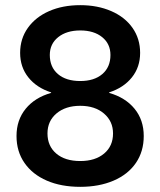

<svg xmlns="http://www.w3.org/2000/svg" viewBox="-20 -709 621 744"><path d="M403 -351V-349Q466 -331 501.5 -287.5Q537 -244 537 -182Q537 -122 506.5 -77.5Q476 -33 420 -9Q364 15 291 15Q217 15 161.5 -9Q106 -33 75 -77.5Q44 -122 44 -182Q44 -244 79.5 -287.5Q115 -331 178 -349V-351Q122 -369 90 -409Q58 -449 58 -504Q58 -559 88 -601Q118 -643 170.5 -666Q223 -689 291 -689Q358 -689 411 -666Q464 -643 493.5 -601Q523 -559 523 -504Q523 -449 491 -409Q459 -369 403 -351ZM173 -496Q173 -449 204.5 -422Q236 -395 291 -395Q345 -395 376.5 -422Q408 -449 408 -496Q408 -539 376 -565Q344 -591 291 -591Q238 -591 205.5 -565Q173 -539 173 -496ZM164 -192Q164 -143 198 -114Q232 -85 291 -85Q349 -85 383.5 -114Q418 -143 418 -192Q418 -239 383 -269Q348 -299 291 -299Q234 -299 199 -269.5Q164 -240 164 -192Z"/></svg>

Font: CST
Style: Medium
Weight: 500
Version: Version 1.00